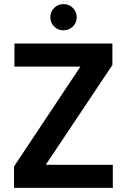

<svg xmlns="http://www.w3.org/2000/svg" viewBox="-20 -911 615 931"><path d="M48 0V-104L370 -588H50V-700H525V-596L202 -112H527V0ZM287 -764Q261 -764 242.5 -782.5Q224 -801 224 -827Q224 -854 242.5 -872.5Q261 -891 287 -891Q315 -891 333.5 -872.5Q352 -854 352 -827Q352 -801 333.5 -782.5Q315 -764 287 -764Z"/></svg>

Font: DM Sans 17pt
Style: Bold
Weight: 700
Version: Version 4.004;gftools[0.9.30]